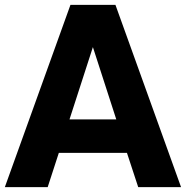

<svg xmlns="http://www.w3.org/2000/svg" viewBox="-36 -770 765 790"><path d="M532.7 0 486.3 -141.1H206.1L160.2 0H-16.1L253.9 -750H439L709 0ZM250 -278.8H442.4L346.2 -576.2Z"/></svg>

Font: Now Alt
Style: Bold
Weight: 700
Designer: Alfredo Marco Pradil
Foundry: Alfredo Marco Pradil
Version: Version 1.002;PS 001.002;hotconv 1.0.88;makeotf.lib2.5.64775